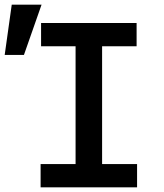

<svg xmlns="http://www.w3.org/2000/svg" viewBox="-78 -798 698 818"><path d="M95 0H506V-99H357V-601H504V-700H97V-601H244V-99H95ZM99 -778H-28L-58 -564H24Z"/></svg>

Font: CommitMono
Style: 600Regular
Weight: 600
Monospace: yes
Designer: Eigil Nikolajsen
Foundry: Eigil Nikolajsen
Version: Version 1.143